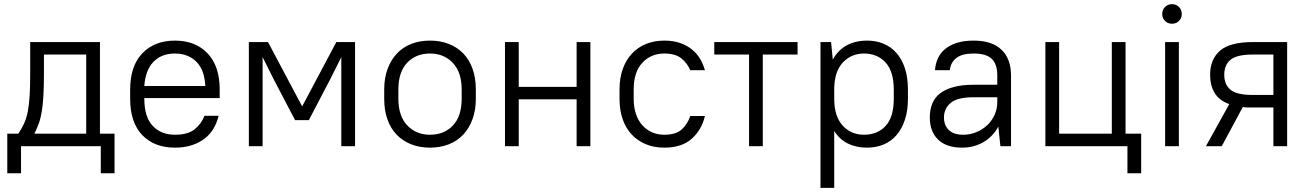

<svg xmlns="http://www.w3.org/2000/svg" viewBox="-20 -702 6286 922"><path d="M464 0H81V130H15V-60H68Q86 -87 97 -112Q108 -137 114 -169.5Q120 -202 122.5 -245Q125 -288 125 -350V-500H460V-60H530V130H464ZM191 -350Q191 -288 188.5 -243.5Q186 -199 180.5 -166Q175 -133 166 -108.5Q157 -84 145 -60H394V-440H191Z M820 7Q721 7 663 -53.5Q605 -114 605 -228V-272Q605 -385 663.5 -446Q722 -507 820 -507Q918 -507 976.5 -446Q1035 -385 1035 -272V-231H673V-228Q673 -141 713 -98Q753 -55 820 -55Q882 -55 914.5 -81Q947 -107 962 -146H1030Q1022 -114 1006 -86Q990 -58 964 -37.5Q938 -17 902 -5Q866 7 820 7ZM820 -445Q755 -445 716.5 -404.5Q678 -364 673 -289H966Q962 -367 922.5 -406Q883 -445 820 -445Z M1295 -320 1241 -428V0H1175V-500H1267L1431 -191L1595 -500H1685V0H1619V-428L1565 -320L1463 -125H1397Z M2045 7Q1995 7 1954.5 -9Q1914 -25 1885 -55Q1856 -85 1840.5 -128.5Q1825 -172 1825 -228V-272Q1825 -327 1841 -370.5Q1857 -414 1885.5 -444.5Q1914 -475 1954.5 -491Q1995 -507 2045 -507Q2095 -507 2135.5 -491Q2176 -475 2205 -445Q2234 -415 2249.5 -371Q2265 -327 2265 -272V-228Q2265 -173 2249 -129.5Q2233 -86 2204.5 -55.5Q2176 -25 2135 -9Q2094 7 2045 7ZM2045 -55Q2113 -55 2155 -99.5Q2197 -144 2197 -228V-272Q2197 -355 2154.5 -400Q2112 -445 2045 -445Q1977 -445 1935 -400.5Q1893 -356 1893 -272V-228Q1893 -145 1935.5 -100Q1978 -55 2045 -55Z M2749 -225H2471V0H2405V-500H2471V-285H2749V-500H2815V0H2749Z M3170 7Q3122 7 3082.5 -9Q3043 -25 3014.5 -55Q2986 -85 2970.5 -128.5Q2955 -172 2955 -228V-272Q2955 -327 2970.5 -370.5Q2986 -414 3014.5 -444.5Q3043 -475 3082.5 -491Q3122 -507 3170 -507Q3212 -507 3244.5 -496Q3277 -485 3301.5 -465.5Q3326 -446 3341.5 -420Q3357 -394 3365 -365H3295Q3280 -399 3251.5 -422Q3223 -445 3170 -445Q3106 -445 3064.5 -400.5Q3023 -356 3023 -272V-228Q3023 -187 3034 -154.5Q3045 -122 3065 -100Q3085 -78 3111.5 -66.5Q3138 -55 3170 -55Q3224 -55 3252 -79Q3280 -103 3295 -145H3365Q3350 -79 3302 -36Q3254 7 3170 7Z M3410 -500H3810V-440H3643V0H3577V-440H3410Z M4144 7Q4092 7 4052 -12.5Q4012 -32 3986 -73V200H3920V-500H3971L3979 -416Q4005 -462 4046.5 -484.5Q4088 -507 4144 -507Q4187 -507 4223 -492Q4259 -477 4285 -447.5Q4311 -418 4325.5 -374Q4340 -330 4340 -272V-228Q4340 -171 4325.5 -127Q4311 -83 4285 -53Q4259 -23 4223 -8Q4187 7 4144 7ZM4129 -55Q4194 -55 4233 -97.5Q4272 -140 4272 -228V-272Q4272 -359 4232.5 -402Q4193 -445 4129 -445Q4069 -445 4028.5 -403Q3988 -361 3986 -280V-228Q3986 -144 4026 -99.5Q4066 -55 4129 -55Z M4600 7Q4525 7 4485 -31.5Q4445 -70 4445 -138Q4445 -174 4456.5 -203.5Q4468 -233 4493.5 -253Q4519 -273 4559 -284Q4599 -295 4655 -295H4769V-340Q4769 -394 4742.5 -419.5Q4716 -445 4655 -445Q4600 -445 4572.5 -423.5Q4545 -402 4541 -365H4470Q4472 -396 4484 -422Q4496 -448 4519 -467Q4542 -486 4576 -496.5Q4610 -507 4655 -507Q4744 -507 4789.5 -463Q4835 -419 4835 -340V0H4784L4774 -94Q4748 -46 4702.5 -19.5Q4657 7 4600 7ZM4605 -55Q4639 -55 4669 -67.5Q4699 -80 4721.5 -101.5Q4744 -123 4756.5 -151.5Q4769 -180 4769 -212V-235H4655Q4578 -235 4545.5 -208Q4513 -181 4513 -138Q4513 -100 4536.5 -77.5Q4560 -55 4605 -55Z M5000 -500H5066V-60H5319V-500H5385V-60H5460V130H5394V0H5000Z M5575 -500H5641V0H5575ZM5608 -588Q5588 -588 5574.5 -601.5Q5561 -615 5561 -635Q5561 -655 5574.5 -668.5Q5588 -682 5608 -682Q5628 -682 5641.5 -668.5Q5655 -655 5655 -635Q5655 -615 5641.5 -601.5Q5628 -588 5608 -588Z M5791 -343Q5791 -417 5838.5 -458.5Q5886 -500 5996 -500H6161V0H6095V-186H5996Q5983 -186 5971 -186Q5959 -186 5948 -188L5847 0H5771L5883 -202Q5834 -220 5812.5 -256Q5791 -292 5791 -343ZM5859 -343Q5859 -296 5889 -271Q5919 -246 5996 -246H6095V-440H5996Q5919 -440 5889 -415Q5859 -390 5859 -343Z"/></svg>

Font: Retni Sans
Style: Regular
Weight: 400
Designer: Vitaly Kuzmin
Foundry: ParaType Ltd.
Version: Version 1.00;March 2, 2019;FontCreator 11.5.0.2425 64-bit; t